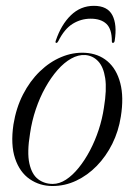

<svg xmlns="http://www.w3.org/2000/svg" viewBox="-20 -614 450 642"><path d="M264 -437.5Q309 -435 339.5 -409Q370 -383 382.2 -336Q394.5 -289 384 -224Q376.5 -175.5 355.5 -133.2Q334.5 -91 303.5 -59.2Q272.5 -27.5 234.8 -9.8Q197 8 155.5 8Q113 8 79.5 -15Q46 -38 30.5 -84Q15 -130 25 -198Q34 -253.5 57 -298.2Q80 -343 113 -375Q146 -407 184.8 -423.2Q223.5 -439.5 264 -437.5ZM156.5 1Q178.5 1 200.5 -13.2Q222.5 -27.5 243 -52.8Q263.5 -78 280.8 -110.8Q298 -143.5 310 -180Q322 -216.5 327.5 -254Q337.5 -314.5 331.8 -352.5Q326 -390.5 308.2 -409.2Q290.5 -428 265 -430Q242 -431.5 218.2 -418.2Q194.5 -405 172.5 -380Q150.5 -355 131.8 -321.5Q113 -288 99.8 -248.8Q86.5 -209.5 80.5 -168Q70 -104.5 78.2 -67.5Q86.5 -30.5 107.5 -14.8Q128.5 1 156.5 1ZM283 -551.5Q251 -551.5 223.2 -534.5Q195.5 -517.5 175 -476.5Q172 -470.5 168.5 -470.5Q166.5 -470.5 165.8 -472.2Q165 -474 166.5 -478Q184.5 -531.5 217 -563Q249.5 -594.5 294 -594.5Q339.5 -594.5 355.8 -563Q372 -531.5 363.5 -478Q363 -474 361.2 -472.2Q359.5 -470.5 357.5 -470.5Q354 -470.5 354 -476.5Q354 -517 335.8 -534.2Q317.5 -551.5 283 -551.5Z"/></svg>

Font: Fraunces 120pt Light
Style: Italic
Weight: 300
Italic angle: -16°
Version: Version 1.000;[b76b70a41]